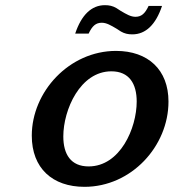

<svg xmlns="http://www.w3.org/2000/svg" viewBox="-20 -710 672 743"><path d="M430 -679C416 -687 403 -690 386 -690C334 -690 295 -652 271 -580H323C337 -610 351 -622 374 -622C392 -622 409 -612 431 -599L448 -588C462 -580 475 -577 492 -577C544 -577 583 -615 607 -687H555C541 -657 527 -645 504 -645C486 -645 469 -655 447 -668ZM103 -185C103 -59 183 13 307 13C488 13 632 -144 632 -317C632 -440 553 -513 429 -513C248 -513 103 -355 103 -185ZM225 -182C225 -285 290 -434 411 -434C480 -434 509 -386 509 -317C509 -214 445 -66 323 -66C254 -66 225 -113 225 -182Z"/></svg>

Font: Perun SemiBold Italic
Style: Regular
Weight: 400
Italic angle: -12°
Foundry: Copyright (c) Stefan Peev, Context Ltd, 2016
Version: Version 1.026